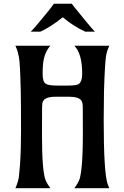

<svg xmlns="http://www.w3.org/2000/svg" viewBox="-20 -987 649 1007"><path d="M414.6 -290.5 414.1 -424.3Q414.1 -451.7 405.3 -461.4Q389.2 -479.5 345.7 -479.5H268.6Q208 -479.5 202.1 -445.3Q200.7 -435.5 200.7 -424.3L200.2 -277.8Q200.2 -88.4 219.7 -40.5Q227.5 -22 244.1 0H61Q76.7 -37.1 79.3 -62Q82 -86.9 85 -123.5Q90.3 -200.2 90.3 -298.8Q90.3 -397.5 89.8 -434.8Q89.4 -472.2 88.9 -507.8Q85.4 -655.8 79.6 -685.3Q73.7 -714.8 69.8 -725.1L61 -747.1H244.1Q209 -708 205.1 -641.6Q203.6 -621.6 203.6 -599.6Q203.6 -577.6 207.8 -565.2Q211.9 -552.7 221.7 -546.9Q234.9 -538.1 283.7 -538.1H330.1Q379.9 -538.1 391.6 -545.4Q411.1 -558.1 411.1 -600.6Q411.1 -704.6 370.1 -747.1H553.2Q538.6 -714.8 535.4 -687.5Q532.2 -660.2 530.8 -635Q529.3 -609.9 527.8 -576.7Q526.4 -543.5 525.4 -507.8Q523.9 -424.8 523.9 -357.4Q523.9 -83.5 544.4 -22Q547.9 -11.7 553.2 0H370.1Q394.5 -32.7 399.9 -56.4Q405.3 -80.1 408.2 -112.3Q414.6 -174.3 414.6 -290.5ZM427.7 -820.8Q367.2 -847.7 309.1 -896.5Q246.1 -845.2 191.4 -820.8H141.1Q149.9 -829.1 162.1 -842.8Q220.2 -912.1 233.9 -929.2L253.9 -955.6Q261.2 -964.8 262.2 -967.3H356.9Q357.9 -964.8 365.2 -955.6Q458.5 -839.4 478 -820.8Z"/></svg>

Font: Amarante
Style: Regular
Weight: 400
Designer: Karolina Lach
Foundry: Sorkin Type Co.
Version: Version 1.001